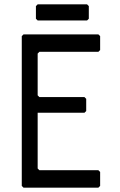

<svg xmlns="http://www.w3.org/2000/svg" viewBox="-20 -862 552 882"><path d="M88 0 80 -8V-696L88 -704H432L440 -696V-632L432 -624H161L153 -616V-424L161 -416H368L376 -408V-352L368 -344H153V-88L161 -80H432L440 -72V-8L432 0ZM153 -768 145 -776V-834L153 -842H380L388 -834V-776L380 -768Z"/></svg>

Font: Hasubi Mono
Style: Regular
Weight: 400
Designer: Eli Heuer
Foundry: Eli Heuer
Version: Version 1.000